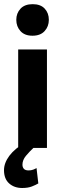

<svg xmlns="http://www.w3.org/2000/svg" viewBox="-47 -728 294 945"><path d="M42.5 0H184.1V-484.4H42.5ZM33.2 -630.4Q33.2 -597.7 53.7 -575Q74.2 -552.2 112.8 -552.2Q151.9 -552.2 172.6 -575Q193.4 -597.7 193.4 -630.4Q193.4 -663.6 173.1 -685.5Q152.8 -707.5 113.8 -707.5Q74.7 -707.5 54 -685.3Q33.2 -663.1 33.2 -630.4ZM78.6 -27.8Q25.4 3.4 -1 38.8Q-27.3 74.2 -27.3 109.4Q-27.3 152.3 -2 174.8Q23.4 197.3 62 197.3Q90.8 197.3 110.1 189.7Q129.4 182.1 141.6 174.8L132.8 99.1Q127 103 116.7 106.9Q106.4 110.8 93.8 110.8Q77.6 110.8 70.6 103Q63.5 95.2 63.5 82.5Q63.5 59.6 80.8 38.8Q98.1 18.1 119.6 -2Z"/></svg>

Font: Roboto Flex
Style: wght 700 wdth 25 opsz 34 GRAD 0.00 slnt 0.00 XTRA 468 XOPQ 96 YOPQ 79 YTLC 514 YTUC 712 YTAS 750 YTDE -203.00 YTFI 738
Weight: 700
Width: 1
Designer: Berlow after Robertson
Foundry: Google
Version: Version 3.100